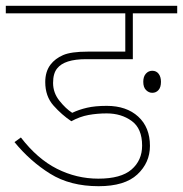

<svg xmlns="http://www.w3.org/2000/svg" viewBox="-20 -642 631 662"><path d="M348 -251Q315 -251 285 -245.5Q255 -240 226 -224Q193 -246 164.5 -278Q136 -310 136 -359Q136 -395 154 -419Q170 -440 197.5 -452Q225 -464 283 -464H412V-596H0V-622H591V-596H438V-438H277Q202 -438 177 -406Q163 -389 163 -356Q163 -322 185 -294.5Q207 -267 229 -253Q252 -264 280 -270.5Q308 -277 348 -277Q416 -277 456.5 -240Q497 -203 497 -139Q497 -81 453.5 -40.5Q410 0 320 0Q222 0 153 -43Q84 -86 30 -152L52 -168Q109 -94 176.5 -60Q244 -26 319 -26Q397 -26 433.5 -57.5Q470 -89 470 -140Q470 -199 434 -225Q398 -251 348 -251ZM474 -360Q474 -378 483 -388Q492 -398 505 -398Q519 -398 527 -387.5Q535 -377 535 -360Q535 -341 526.5 -331.5Q518 -322 505 -322Q493 -322 483.5 -331.5Q474 -341 474 -360Z"/></svg>

Font: Noto Sans Devanagari Thin
Style: Regular
Weight: 100
Designer: Jelle Bosma - Monotype Design Team
Foundry: Monotype Imaging Inc.
Version: Version 2.004; ttfautohint (v1.8.4.7-5d5b)